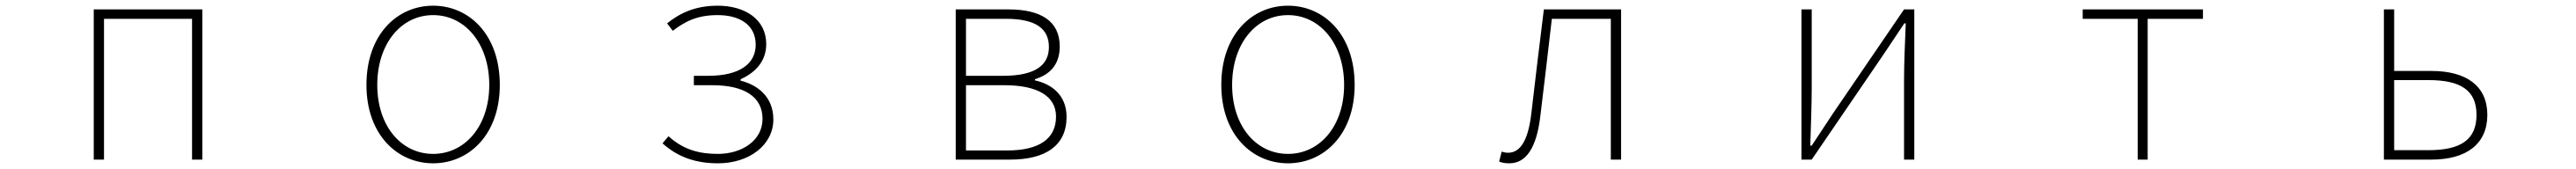

<svg xmlns="http://www.w3.org/2000/svg" viewBox="-20 -560 9040 593"><path d="M309 0H345V-494H654V0H690V-527H309Z M1500 13C1626 13 1734 -88 1734 -262C1734 -439 1626 -540 1500 -540C1374 -540 1266 -439 1266 -262C1266 -88 1374 13 1500 13ZM1500 -20C1388 -20 1304 -118 1304 -262C1304 -407 1388 -507 1500 -507C1612 -507 1697 -407 1697 -262C1697 -118 1612 -20 1500 -20Z M2500 13C2609 13 2694 -51 2694 -141C2694 -220 2639 -262 2579 -277V-282C2633 -306 2669 -347 2669 -405C2669 -494 2592 -540 2499 -540C2418 -540 2365 -513 2321 -478L2341 -452C2385 -485 2426 -507 2499 -507C2574 -507 2632 -474 2632 -403C2632 -337 2577 -294 2465 -294H2415V-261H2480C2591 -261 2656 -221 2656 -143C2656 -67 2584 -20 2499 -20C2433 -20 2378 -35 2326 -82L2305 -57C2362 -6 2426 13 2500 13Z M3334 0H3525C3648 0 3723 -48 3723 -150C3723 -229 3667 -266 3612 -278V-282C3660 -297 3699 -329 3699 -397C3699 -486 3633 -527 3519 -527H3334ZM3370 -294V-494H3510C3616 -494 3661 -459 3661 -395C3661 -333 3616 -294 3500 -294ZM3370 -32V-261H3505C3622 -261 3686 -222 3686 -151C3686 -73 3627 -32 3514 -32Z M4500 13C4626 13 4734 -88 4734 -262C4734 -439 4626 -540 4500 -540C4374 -540 4266 -439 4266 -262C4266 -88 4374 13 4500 13ZM4500 -20C4388 -20 4304 -118 4304 -262C4304 -407 4388 -507 4500 -507C4612 -507 4697 -407 4697 -262C4697 -118 4612 -20 4500 -20Z M5277 13C5335 13 5373 -40 5386 -156C5400 -270 5413 -381 5426 -494H5633V0H5669V-527H5398C5383 -405 5368 -284 5354 -162C5343 -68 5316 -24 5272 -24C5263 -24 5257 -26 5250 -28L5241 7C5252 11 5261 13 5277 13Z M6302 0H6338L6586 -363C6608 -396 6641 -445 6663 -478H6668C6665 -407 6662 -336 6662 -277V0H6698V-527H6662L6414 -164C6392 -131 6360 -82 6338 -49H6333C6335 -120 6338 -191 6338 -249V-527H6302Z M7482 0H7517V-494H7711V-527H7289V-494H7482Z M8346 0H8513C8636 0 8709 -55 8709 -157C8709 -258 8636 -311 8513 -311H8382V-527H8346ZM8382 -33V-279H8502C8616 -279 8671 -243 8671 -157C8671 -70 8616 -33 8502 -33Z"/></svg>

Font: Harano Aji Gothic K1 ExtraLight
Style: Regular
Weight: 250
Foundry: Masamichi Hosoda
Version: HaranoAjiGothicK1-ExtraLight version 20230610;ttx 4.39.4